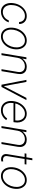

<svg xmlns="http://www.w3.org/2000/svg" viewBox="1718 -2434 728 4205"><g transform="rotate(90 2082.5 -332.0)"><path d="M239.7 11.7Q169.4 11.2 122.8 -25.6Q76.2 -62.5 57.4 -126.5Q38.6 -190.4 51.3 -271Q64.9 -352.5 105.7 -416.3Q146.5 -480 205.6 -516.8Q264.6 -553.7 333.5 -553.2Q411.6 -553.7 459.5 -507.1Q507.3 -460.4 506.3 -385.3H462.4Q460.9 -441.9 425.8 -477.5Q390.6 -513.2 329.6 -513.2Q272.9 -513.2 223.9 -482.2Q174.8 -451.2 140.6 -396.7Q106.4 -342.3 95.2 -272Q83.5 -202.1 97.9 -147.2Q112.3 -92.3 149.7 -60.8Q187 -29.3 244.6 -28.8Q284.7 -29.3 321 -45.2Q357.4 -61 385 -90.6Q412.6 -120.1 426.3 -159.2H470.2Q454.1 -108.4 419.9 -69.8Q385.7 -31.2 339.4 -10Q293 11.2 239.7 11.7Z M779.8 11.7Q711.4 11.2 664.3 -25.6Q617.2 -62.5 597.4 -127.2Q577.6 -191.9 590.8 -274.9Q604.5 -356 644.5 -418.7Q684.6 -481.4 742.7 -517.6Q800.8 -553.7 866.7 -553.2Q935.5 -553.7 982.4 -516.6Q1029.3 -479.5 1049.3 -414.8Q1069.3 -350.1 1056.2 -267.1Q1043 -186.5 1002.4 -123.5Q961.9 -60.5 904.1 -24.7Q846.2 11.2 779.8 11.7ZM779.8 -28.8Q838.4 -29.3 887.5 -61.8Q936.5 -94.2 969.7 -150.1Q1002.9 -206.1 1014.2 -274.9Q1024.9 -341.3 1010.7 -395.5Q996.6 -449.7 960 -481.4Q923.3 -513.2 866.7 -513.2Q809.1 -513.2 760 -480.2Q710.9 -447.3 677.7 -391.6Q644.5 -335.9 633.3 -267.1Q622.1 -200.7 636.2 -146.7Q650.4 -92.8 687.3 -61Q724.1 -29.3 779.8 -28.8Z M1246.6 -353.5 1188.5 0H1145L1235.8 -545.9H1278.3L1263.7 -459.5H1268.1Q1293.9 -501.5 1340.8 -527.1Q1387.7 -552.7 1445.8 -552.7Q1500.5 -552.7 1538.6 -529.5Q1576.7 -506.3 1593 -463.1Q1609.4 -419.9 1599.1 -359.9L1538.6 0H1495.6L1556.2 -357.9Q1567.9 -427.7 1534.2 -470Q1500.5 -512.2 1432.6 -512.7Q1386.7 -512.7 1347.4 -492.7Q1308.1 -472.7 1281.2 -437Q1254.4 -401.4 1246.6 -353.5Z M2172.9 -545.9 1885.3 0H1835.9L1730 -545.9H1774.4L1866.2 -55.7H1870.1L2124.5 -545.9Z M2396 11.7Q2321.3 11.7 2272.2 -25.4Q2223.1 -62.5 2203.4 -127Q2183.6 -191.4 2197.3 -273.4Q2210.4 -354 2250.5 -417.2Q2290.5 -480.5 2348.4 -516.8Q2406.2 -553.2 2473.1 -553.2Q2520 -553.2 2558.3 -534.9Q2596.7 -516.6 2622.8 -481.4Q2648.9 -446.3 2658.9 -396Q2668.9 -345.7 2658.2 -281.7L2655.3 -263.2H2223.1L2229.5 -302.2H2638.7L2616.2 -288.1Q2627.4 -352.1 2613 -403.1Q2598.6 -454.1 2562.7 -483.6Q2526.9 -513.2 2472.2 -513.2Q2417.5 -513.2 2368.9 -482.4Q2320.3 -451.7 2286.4 -399.7Q2252.4 -347.7 2241.7 -284.7L2238.8 -266.6Q2227.5 -198.2 2242.2 -144.3Q2256.8 -90.3 2296.1 -59.3Q2335.4 -28.3 2397 -28.3Q2442.4 -28.3 2477.3 -43.7Q2512.2 -59.1 2536.4 -81.3Q2560.5 -103.5 2574.2 -124L2611.8 -105.5Q2594.7 -78.1 2564.2 -51Q2533.7 -23.9 2491.5 -6.1Q2449.2 11.7 2396 11.7Z M2843.3 -353.5 2785.2 0H2741.7L2832.5 -545.9H2875L2860.4 -459.5H2864.7Q2890.6 -501.5 2937.5 -527.1Q2984.4 -552.7 3042.5 -552.7Q3097.2 -552.7 3135.3 -529.5Q3173.3 -506.3 3189.7 -463.1Q3206.1 -419.9 3195.8 -359.9L3135.3 0H3092.3L3152.8 -357.9Q3164.6 -427.7 3130.9 -470Q3097.2 -512.2 3029.3 -512.7Q2983.4 -512.7 2944.1 -492.7Q2904.8 -472.7 2877.9 -437Q2851.1 -401.4 2843.3 -353.5Z M3583.5 -545.9 3577.1 -506.3H3338.9L3345.7 -545.9ZM3447.3 -675.8H3490.2L3399.9 -128.9Q3394.5 -96.2 3403.6 -74.7Q3412.6 -53.2 3432.4 -43.2Q3452.1 -33.2 3476.6 -33.2Q3487.8 -33.2 3496.6 -34.9Q3505.4 -36.6 3514.2 -39.1L3518.1 -0.5Q3507.3 3.9 3494.9 6.3Q3482.4 8.8 3466.3 8.8Q3432.1 8.8 3404.5 -6.6Q3377 -22 3363 -51Q3349.1 -80.1 3356 -121.6Z M3835.9 11.7Q3767.6 11.2 3720.5 -25.6Q3673.3 -62.5 3653.6 -127.2Q3633.8 -191.9 3647 -274.9Q3660.6 -356 3700.7 -418.7Q3740.7 -481.4 3798.8 -517.6Q3856.9 -553.7 3922.9 -553.2Q3991.7 -553.7 4038.6 -516.6Q4085.4 -479.5 4105.5 -414.8Q4125.5 -350.1 4112.3 -267.1Q4099.1 -186.5 4058.6 -123.5Q4018.1 -60.5 3960.2 -24.7Q3902.3 11.2 3835.9 11.7ZM3835.9 -28.8Q3894.5 -29.3 3943.6 -61.8Q3992.7 -94.2 4025.9 -150.1Q4059.1 -206.1 4070.3 -274.9Q4081.1 -341.3 4066.9 -395.5Q4052.7 -449.7 4016.1 -481.4Q3979.5 -513.2 3922.9 -513.2Q3865.2 -513.2 3816.2 -480.2Q3767.1 -447.3 3733.9 -391.6Q3700.7 -335.9 3689.5 -267.1Q3678.2 -200.7 3692.4 -146.7Q3706.5 -92.8 3743.4 -61Q3780.3 -29.3 3835.9 -28.8Z"/></g></svg>

Font: Inter Tight ExtraLight
Style: Italic
Weight: 250
Italic angle: -9.39999°
Designer: Rasmus Andersson
Foundry: rsms
Version: Version 3.004